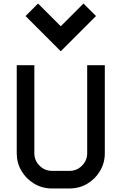

<svg xmlns="http://www.w3.org/2000/svg" viewBox="-20 -1070 690 1090"><path d="M375 0H275Q220 0 174.5 -27Q129 -54 102 -99.5Q75 -145 75 -200V-700H175V-200Q175 -159 204.5 -129.5Q234 -100 275 -100H375Q416 -100 445.5 -129.5Q475 -159 475 -200V-700H575V-200Q575 -145 548 -99.5Q521 -54 475.5 -27Q430 0 375 0ZM196 -1050 325 -921 454 -1050 525 -979 325 -779 125 -979Z"/></svg>

Font: Monoikos Medium
Style: Regular
Weight: 500
Designer: Brian Krent
Version: Version 0.088